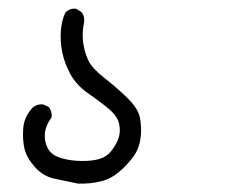

<svg xmlns="http://www.w3.org/2000/svg" viewBox="-20 -319 540 448"><path d="M162.1 109.4Q134.8 103.5 107.9 98.1Q81.1 92.8 61.5 70.8Q42 48.8 37.1 27.8Q32.2 6.8 34.2 -19.5Q36.1 -45.9 55.7 -67.4Q66.4 -77.1 81.1 -75.2L93.8 -69.3Q101.6 -59.6 100.6 -45.9Q85 -23.4 84.5 -4.4Q84 14.6 92.8 29.3Q101.6 43.9 124 50.3Q146.5 56.6 171.4 56.6Q196.3 56.6 212.4 51.8Q228.5 46.9 239.3 33.7Q250 20.5 255.9 5.4Q261.7 -9.8 258.3 -28.3Q254.9 -46.9 234.9 -64Q214.8 -81.1 186.5 -100.6Q158.2 -120.1 144 -146.5Q129.9 -172.9 125 -198.2Q120.1 -223.6 122.1 -248Q124 -272.5 132.8 -290Q142.6 -299.8 157.2 -298.8L169.9 -291Q178.7 -280.3 175.8 -264.6Q170.9 -241.2 174.3 -218.3Q177.7 -195.3 186.5 -177.2Q195.3 -159.2 224.1 -136.7Q252.9 -114.3 277.8 -89.8Q302.7 -65.4 306.6 -43.9Q310.5 -22.5 308.6 -2.4Q306.6 17.6 299.3 33.2Q292 48.8 268.1 72.8Q244.1 96.7 217.8 103.5Q191.4 110.4 162.1 109.4Z"/></svg>

Font: JasonHandwriting1
Style: Regular
Weight: 400
Version: Version 1.48.20